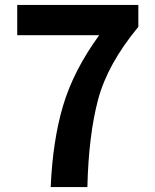

<svg xmlns="http://www.w3.org/2000/svg" viewBox="-20 -760 629 780"><path d="M186 0Q194 -189 236.5 -331.5Q279 -474 383 -617H50V-740H542V-651Q417 -500 378.5 -355.5Q340 -211 335 0Z"/></svg>

Font: Source Han Sans CN Bold
Style: Bold
Weight: 700
Designer: Ryoko NISHIZUKA 西塚涼子 (kana & ideographs); Paul D. Hunt (Latin, Greek & Cyrillic); Wenlong ZHANG 张文龙 (bopomofo); Sandoll 
Foundry: Adobe Systems Incorporated
Version: Version 1.00;May 30, 2023;FontCreator 11.5.0.2422 32-bit